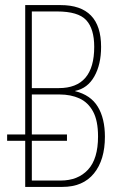

<svg xmlns="http://www.w3.org/2000/svg" viewBox="-20 -734 471 754"><path d="M79 0V-181H8V-206H79V-714H218Q377 -714 377 -550Q377 -481 350.5 -434Q324 -387 275 -377V-376Q336 -361 364 -315Q392 -269 392 -197Q392 -106 349 -53Q306 0 225 0ZM211 -388Q350 -388 350 -550Q350 -621 318.5 -655Q287 -689 204 -689H105V-388ZM218 -25Q286 -25 325.5 -67.5Q365 -110 365 -198Q365 -260 345.5 -296Q326 -332 292 -347.5Q258 -363 214 -363H105V-206H243V-181H105V-25Z"/></svg>

Font: Noto Sans ExtraCondensed Thin
Style: Regular
Weight: 100
Width: 2
Designer: Monotype Design Team
Foundry: Monotype Imaging Inc.
Version: Version 2.013; ttfautohint (v1.8.4.7-5d5b)